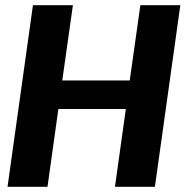

<svg xmlns="http://www.w3.org/2000/svg" viewBox="-20 -720 740 740"><path d="M675 -700 577 0H423L465 -300H205L163 0H9L107 -700H261L220 -410H480L521 -700Z"/></svg>

Font: Krub
Style: Bold Italic
Weight: 700
Italic angle: -8°
Designer: Ekaluck Peanpanawate
Foundry: Cadson Demak Co.,Ltd.
Version: Version 1.000; ttfautohint (v1.6)